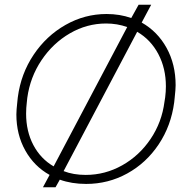

<svg xmlns="http://www.w3.org/2000/svg" viewBox="-20 -761 824 809"><path d="M720 -402Q720 -385 716 -349L714 -330Q701 -231 648.5 -152.5Q596 -74 516 -30Q436 14 343 14Q282 14 232 -4L214 28H161L189 -24Q124 -60 86.5 -127Q49 -194 49 -279Q49 -296 53 -332L55 -351Q68 -450 121.5 -530Q175 -610 256 -656Q337 -702 429 -702Q485 -702 533 -685L564 -741H617L577 -666Q644 -628 682 -559Q720 -490 720 -402ZM90 -282Q90 -208 120.5 -150Q151 -92 206 -60L516 -647Q474 -662 427 -662Q346 -662 274.5 -620.5Q203 -579 155 -507.5Q107 -436 95 -349L93 -330Q90 -306 90 -282ZM676 -351Q679 -375 679 -397Q679 -473 647 -533.5Q615 -594 558 -627L248 -40Q289 -24 341 -24Q423 -24 495 -64.5Q567 -105 614.5 -175.5Q662 -246 673 -332Z"/></svg>

Font: Bellota Text Light
Style: Italic
Weight: 300
Italic angle: -7.5°
Designer: Kemie Guaida
Foundry: Kemie Guaida
Version: Version 4.001